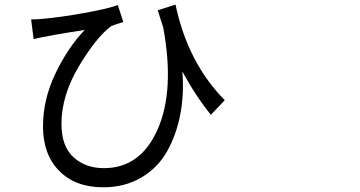

<svg xmlns="http://www.w3.org/2000/svg" viewBox="-20 -757 1540 822"><path d="M342.8 -628.9Q191.4 -605.5 124 -589.8L113.3 -673.8Q139.6 -673.8 166 -676.8Q235.4 -682.6 339.4 -701.2Q443.4 -719.7 484.4 -735.4L507.8 -663.1Q503.9 -661.1 492.2 -657.7Q480.5 -654.3 470.7 -650.9Q460.9 -647.5 455.1 -644.5Q390.6 -595.7 316.9 -471.7Q243.2 -347.7 243.2 -226.6Q243.2 -130.9 294.4 -84Q345.7 -37.1 424.8 -37.1Q582 -37.1 655.3 -204.1Q728.5 -371.1 678.7 -639.6Q667 -674.8 655.3 -712.9L731.4 -737.3Q784.2 -487.3 942.4 -328.1L882.8 -265.6Q816.4 -347.7 760.7 -451.2Q768.6 -355.5 752 -268.1Q735.4 -180.7 695.8 -109.9Q656.2 -39.1 585.4 2.9Q514.6 44.9 421.9 44.9Q302.7 44.9 233.4 -25.4Q164.1 -95.7 164.1 -215.8Q164.1 -332 217.8 -443.4Q271.5 -554.7 342.8 -628.9Z"/></svg>

Font: Bpmf Zihi Sans Regular
Style: Regular
Weight: 400
Foundry: But Ko
Version: Version 1.320